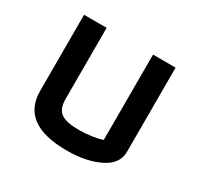

<svg xmlns="http://www.w3.org/2000/svg" viewBox="-120 -655 823 803"><g transform="rotate(30 291.0 -254.0)"><path d="M70 -151V-518H179V-175Q179 -127 204.5 -108.5Q230 -90 291 -90Q323 -90 353.5 -94.5Q384 -99 403 -106V-518H512V-111Q512 -53 448 -21.5Q384 10 291 10Q70 10 70 -151Z"/></g></svg>

Font: Athiti SemiBold
Style: Regular
Weight: 600
Designer: CadsonDemak Team
Foundry: CadsonDemak
Version: Version 1.033